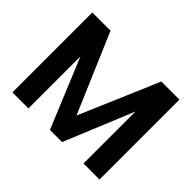

<svg xmlns="http://www.w3.org/2000/svg" viewBox="-143 -942 1186 1186"><g transform="rotate(45 449.5 -349.0)"><path d="M69 -698H228L450 -179L672 -698H830V0H690V-454L503 0H397L209 -454V0H69Z"/></g></svg>

Font: SVN-Poppins SemiBold
Style: Regular
Weight: 600
Designer: Ninad Kale (Devanagari), Jonny Pinhorn (Latin)
Foundry: Indian Type Foundry
Version: Version 3.002 2017